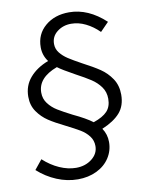

<svg xmlns="http://www.w3.org/2000/svg" viewBox="-90 -814 714 940"><g transform="rotate(-10 267.5 -344.5)"><path d="M23 -19 61 -66Q98 -32 140 -13.5Q182 5 222 5Q268 5 300.5 -20.5Q333 -46 333 -84Q333 -112 316.5 -133.5Q300 -155 275 -170Q250 -185 208 -206Q157 -231 126 -251.5Q95 -272 73 -303.5Q51 -335 51 -378Q51 -433 85 -472.5Q119 -512 177 -534Q153 -566 153 -606Q153 -671 200 -711Q247 -751 319 -751Q414 -751 499 -672L457 -629Q427 -659 391.5 -676.5Q356 -694 319 -694Q279 -694 249.5 -671Q220 -648 220 -611Q220 -586 235.5 -566.5Q251 -547 274 -532Q297 -517 339 -494Q391 -467 423.5 -445Q456 -423 478.5 -389.5Q501 -356 501 -310Q501 -255 471 -220.5Q441 -186 381 -161Q402 -130 402 -92Q402 -49 379 -13.5Q356 22 314.5 42Q273 62 221 62Q168 62 116.5 40.5Q65 19 23 -19ZM250 -254Q312 -225 345 -200Q392 -216 413.5 -239Q435 -262 435 -301Q435 -335 416.5 -360.5Q398 -386 370.5 -404Q343 -422 298 -446Q236 -480 214 -497Q117 -461 117 -387Q117 -356 135 -332.5Q153 -309 179 -293Q205 -277 250 -254Z"/></g></svg>

Font: Nebula Sans Book
Style: Regular
Weight: 400
Italic angle: -9°
Designer: Paul D. Hunt for Adobe (as Source Sans)
Foundry: Nebula Entertainment & Broadcasting LLC
Version: Version 1.010